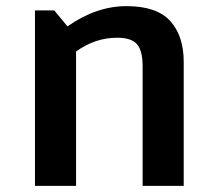

<svg xmlns="http://www.w3.org/2000/svg" viewBox="-20 -606 703 626"><path d="M200 -520Q294 -586 392.5 -586Q491 -586 535 -537.5Q579 -489 579 -404V0H445V-390Q445 -441 426.5 -462Q408 -483 362 -483Q290 -483 228 -438V0H94V-572H157Z"/></svg>

Font: Sintony
Style: Bold
Weight: 700
Designer: Eduardo Rodriguez Tunni
Foundry: Eduardo Rodriguez Tunni
Version: Version 1.001